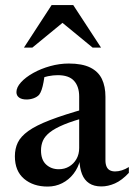

<svg xmlns="http://www.w3.org/2000/svg" viewBox="-20 -710 518 742"><path d="M314 -291 319.5 -258.5Q263 -243.5 227.5 -228.8Q192 -214 172.8 -198.8Q153.5 -183.5 146 -166.5Q138.5 -149.5 138.5 -128.5Q138.5 -92.5 158.2 -74.2Q178 -56 207 -56Q229.5 -56 247.2 -66.5Q265 -77 275.5 -95.5Q286 -114 286 -138V-337Q286 -375.5 266.2 -397.5Q246.5 -419.5 203 -419.5Q185.5 -419.5 165.5 -415.5Q145.5 -411.5 130 -404L153.5 -429.5Q151.5 -409.5 148.2 -392.2Q145 -375 140.8 -362.8Q136.5 -350.5 131 -343.5Q123 -335 109.8 -330.2Q96.5 -325.5 82.5 -325.5Q64 -325.5 53.8 -333Q43.5 -340.5 43.5 -354Q43.5 -372.5 61.2 -392Q79 -411.5 108.5 -428Q138 -444.5 174 -454.5Q210 -464.5 246 -464.5Q297.5 -464.5 328.8 -449Q360 -433.5 373.8 -404.8Q387.5 -376 387.5 -336V-90.5Q387.5 -76 391.8 -66.2Q396 -56.5 404.5 -52Q413 -47.5 425 -47.5Q437.5 -47.5 451 -51.8Q464.5 -56 478 -64.5V-42Q451 -13 424.2 -1.2Q397.5 10.5 372 10.5Q343 10.5 324.5 -1.8Q306 -14 297 -37Q288 -60 287 -91.5L290.5 -94Q282.5 -62 264.2 -38.5Q246 -15 220.2 -2Q194.5 11 164 11Q108.5 11 73 -19Q37.5 -49 37.5 -106Q37.5 -135.5 48.8 -159Q60 -182.5 89.5 -203.8Q119 -225 173.5 -246Q228 -267 314 -291ZM72.5 -526 179.5 -690.5H263L370.5 -526H338L206.5 -634H236.5L105 -526Z"/></svg>

Font: Newsreader 36pt Medium
Style: Regular
Weight: 500
Designer: Hugues Gentile
Foundry: Production Type
Version: Version 1.003